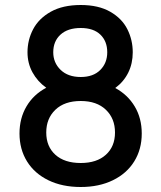

<svg xmlns="http://www.w3.org/2000/svg" viewBox="-20 -734 645 768"><path d="M547 -200Q547 -137 517 -88.5Q487 -40 431.5 -13Q376 14 303 14Q229 14 173.5 -13Q118 -40 88 -88.5Q58 -137 58 -200Q58 -261 86 -308.5Q114 -356 165 -383Q130 -408 110 -444.5Q90 -481 90 -525Q90 -574 112.5 -617Q135 -660 183 -687Q231 -714 303 -714Q374 -714 421 -687Q468 -660 489.5 -617Q511 -574 511 -525Q511 -480 493 -443.5Q475 -407 441 -382Q491 -355 519 -308Q547 -261 547 -200ZM193 -525Q193 -483 222.5 -454.5Q252 -426 303 -426Q353 -426 381 -454Q409 -482 409 -525Q409 -569 381.5 -595.5Q354 -622 303 -622Q251 -622 222 -595.5Q193 -569 193 -525ZM440 -204Q440 -260 403.5 -295Q367 -330 303 -330Q238 -330 201.5 -295Q165 -260 165 -204Q165 -148 201.5 -115Q238 -82 303 -82Q367 -82 403.5 -115Q440 -148 440 -204Z"/></svg>

Font: Cabin Medium
Style: Regular
Weight: 500
Designer: Pablo Impallari
Foundry: Pablo Impallari. http://www.impallari.com Igino Marini. http://www.ikern.com
Version: Version 2.001